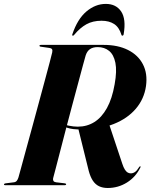

<svg xmlns="http://www.w3.org/2000/svg" viewBox="-36 -924 751 958"><path d="M255 -305.5 258.5 -314.5Q284.5 -301.5 308 -296.8Q331.5 -292 352.5 -292Q398 -292 434.8 -315Q471.5 -338 497.5 -384.8Q523.5 -431.5 536 -503.5Q548 -569.5 539.8 -610.5Q531.5 -651.5 508.2 -670.2Q485 -689 451.5 -689Q428 -689 413.2 -679Q398.5 -669 391.5 -647.5Q387.5 -634.5 377.8 -598.2Q368 -562 354.2 -510.2Q340.5 -458.5 324.5 -399.5Q308.5 -340.5 293.2 -281.2Q278 -222 264.5 -170.5Q251 -119 241.8 -83Q232.5 -47 229 -34.5Q227.5 -27 230.5 -21.5Q233.5 -16 243.5 -14.5L285.5 -9.5Q290 -9 292 -7.8Q294 -6.5 294 -4.5Q294 -2.5 292 -1.2Q290 0 286.5 0H-10Q-13 0 -14.5 -0.8Q-16 -1.5 -16 -3.5Q-16 -6 -14.2 -7.2Q-12.5 -8.5 -9.5 -9L33.5 -14.5Q42.5 -15.5 47.8 -22Q53 -28.5 56 -38.5Q59.5 -50.5 69.5 -87.5Q79.5 -124.5 94 -177.5Q108.5 -230.5 125.2 -291.5Q142 -352.5 158.2 -413.2Q174.5 -474 188.8 -526.5Q203 -579 212.5 -615.2Q222 -651.5 224.5 -662.5Q227 -673.5 223.2 -678.8Q219.5 -684 209 -685L167.5 -691Q163.5 -691.5 162.2 -692.8Q161 -694 161 -696Q161 -698 162.8 -699Q164.5 -700 167.5 -700H481.5Q552.5 -700 603 -674.5Q653.5 -649 677.2 -603Q701 -557 692.5 -495Q683.5 -430.5 641.8 -381.5Q600 -332.5 531.2 -305.2Q462.5 -278 372.5 -278Q324.5 -277.5 299.5 -286.5Q274.5 -295.5 255 -305.5ZM355 -280.5 508.5 -304 574 -107.5Q580 -89 586.8 -78.2Q593.5 -67.5 601 -63.2Q608.5 -59 616.5 -59Q627.5 -59 637.5 -65.8Q647.5 -72.5 658 -90Q660 -92.5 661.5 -93.8Q663 -95 664 -94Q665.5 -93.5 665.5 -92.2Q665.5 -91 664.5 -88.5Q641 -40.5 597.2 -13.2Q553.5 14 501.5 14Q476.5 14 458.2 5.2Q440 -3.5 427.5 -22.2Q415 -41 407 -70.5ZM470.5 -820.5Q427 -820.5 395 -802.8Q363 -785 334 -750Q332.5 -747.5 330.8 -746.8Q329 -746 327.5 -746Q325.5 -746 324.5 -747.8Q323.5 -749.5 325 -753Q350.5 -829 395.2 -866.8Q440 -904.5 492 -904.5Q543 -904.5 568.5 -866.8Q594 -829 581 -753Q580.5 -749.5 578.5 -747.8Q576.5 -746 574 -746Q572.5 -746 571.8 -746.8Q571 -747.5 570 -750Q558.5 -788 533.5 -804.2Q508.5 -820.5 470.5 -820.5Z"/></svg>

Font: Fraunces 120pt
Style: Bold Italic
Weight: 700
Italic angle: -16°
Version: Version 1.000;[b76b70a41]